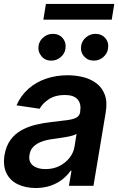

<svg xmlns="http://www.w3.org/2000/svg" viewBox="-21 -929 591 960"><path d="M157.7 11.2Q106 10.7 67.6 -7.8Q29.3 -26.4 11.2 -63.2Q-6.8 -100.1 1.5 -153.3Q9.3 -199.2 31.5 -229.5Q53.7 -259.8 86.4 -277.8Q119.1 -295.9 157.5 -305.2Q195.8 -314.5 236.3 -318.8Q285.2 -324.2 315.4 -328.4Q345.7 -332.5 361.1 -341.1Q376.5 -349.6 379.9 -368.2V-370.6Q386.2 -410.2 366.9 -432.1Q347.7 -454.1 302.7 -454.1Q256.3 -454.1 224.4 -433.6Q192.4 -413.1 177.2 -385.3L61.5 -402.3Q83.5 -452.1 121.8 -485.6Q160.2 -519 210.2 -535.9Q260.3 -552.7 317.4 -552.7Q356.4 -552.7 393.8 -543.7Q431.2 -534.7 460.2 -513.2Q489.3 -491.7 502.9 -455.6Q516.6 -419.4 507.3 -365.2L446.3 0H323.7L336.4 -75.2H332Q316.4 -52.7 292 -33Q267.6 -13.2 234.1 -1.2Q200.7 10.7 157.7 11.2ZM206.1 -83.5Q245.1 -83.5 275.9 -98.9Q306.6 -114.3 326.7 -139.9Q346.7 -165.5 351.6 -195.8L361.8 -259.8Q355 -254.9 340.1 -250.7Q325.2 -246.6 306.6 -243.4Q288.1 -240.2 270.3 -237.8Q252.4 -235.4 239.7 -233.4Q210.4 -229.5 186.3 -220.5Q162.1 -211.4 146.2 -195.8Q130.4 -180.2 126.5 -155.3Q120.6 -120.1 143.3 -101.8Q166 -83.5 206.1 -83.5ZM235.4 -626Q205.1 -625.5 186.3 -647.9Q167.5 -670.4 171.9 -700.7Q175.8 -726.1 196.8 -742.9Q217.8 -759.8 242.7 -759.8Q274.4 -759.8 292.7 -738Q311 -716.3 306.2 -684.6Q302.7 -660.6 282.2 -643.1Q261.7 -625.5 235.4 -626ZM447.8 -626Q418 -625.5 398.9 -647.7Q379.9 -669.9 384.8 -700.7Q389.2 -726.1 409.9 -742.9Q430.7 -759.8 455.6 -759.8Q487.3 -759.8 505.9 -738Q524.4 -716.3 519 -684.6Q515.1 -660.6 494.9 -643.1Q474.6 -625.5 447.8 -626ZM550.3 -909.2 537.6 -830.6H195.8L208.5 -909.2Z"/></svg>

Font: Inter Tight SemiBold
Style: Italic
Weight: 600
Italic angle: -9.39999°
Designer: Rasmus Andersson
Foundry: rsms
Version: Version 3.004